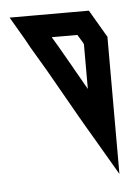

<svg xmlns="http://www.w3.org/2000/svg" viewBox="-38 -638 294 439"><g transform="rotate(-5 109.5 -419.0)"><path d="M0 -608 31 -555 42 -535 74 -481 136 -372 151 -346 164 -324 219 -230V-283V-438V-481V-535V-545L213 -555L182 -608H123H121H61ZM92 -555H151L163 -535L164 -532V-481V-430L136 -479L135 -481L104 -535Z"/></g></svg>

Font: ABC-Triangle-Monogram
Style: Regular
Weight: 400
Designer: Sadat Fauzi
Foundry: Intuisi Creative
Version: Version 001.000